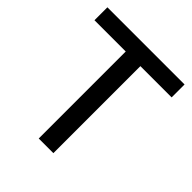

<svg xmlns="http://www.w3.org/2000/svg" viewBox="-200 -863 995 995"><g transform="rotate(45 297.5 -366.0)"><path d="M351.1 0H243.7V-637.7H14.6V-732.4H580.1V-637.7H351.1Z"/></g></svg>

Font: Kumbh Sans Medium
Style: Regular
Weight: 500
Version: Version 1.005